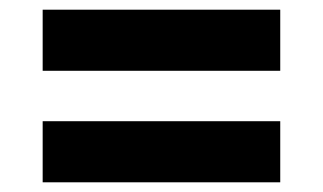

<svg xmlns="http://www.w3.org/2000/svg" viewBox="-20 -493 666 396"><path d="M68 -347V-473H558V-347ZM68 -117V-243H558V-117Z"/></svg>

Font: Inclusive Sans
Style: Regular
Weight: 400
Designer: Olivia King
Foundry: Olivia King
Version: Version 2.004